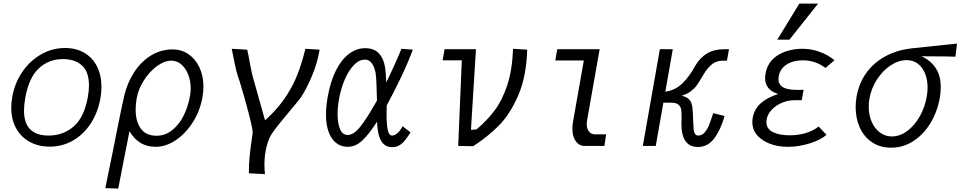

<svg xmlns="http://www.w3.org/2000/svg" viewBox="-20 -830 5463 1092"><path d="M44 -218Q44 -245 49.5 -278Q63.5 -357 106.5 -420.5Q149.5 -484 213.2 -520.5Q277 -557 349.5 -557Q412.5 -557 459.2 -529.8Q506 -502.5 531.5 -452.5Q557 -402.5 557 -336Q557 -304.5 551 -270Q537 -191.5 497 -129.2Q457 -67 396.5 -31.5Q336 4 263 4Q199 4 149.2 -23Q99.5 -50 71.8 -100.2Q44 -150.5 44 -218ZM479.5 -278Q486 -312.5 486 -343.5Q486 -422 445.8 -458Q405.5 -494 338.5 -494Q257 -494 200.5 -441Q144 -388 123.5 -272Q116.5 -231 116.5 -201.5Q116.5 -59 256.5 -59Q339 -59 399 -110.8Q459 -162.5 479.5 -278Z M579 240 618.5 46.5 644 -81.5Q667.5 -200.5 686.5 -285Q703.5 -357.5 741.8 -417.5Q780 -477.5 836.8 -513.2Q893.5 -549 963 -549Q1012 -549 1051.8 -522Q1091.5 -495 1114.2 -446.8Q1137 -398.5 1137 -337Q1137 -309 1131.5 -277Q1117.5 -198 1076 -133.5Q1034.5 -69 978.5 -32Q922.5 5 867 5Q813 5 775.2 -20Q737.5 -45 716.5 -84.5L690 50.5Q661.5 193 652.5 242.5ZM1061 -286Q1064.5 -305.5 1064.5 -328Q1064.5 -370.5 1050.2 -406.5Q1036 -442.5 1011 -463.8Q986 -485 954.5 -485Q915 -485 872.5 -453.8Q830 -422.5 798.2 -372.8Q766.5 -323 757.5 -271Q751.5 -237.5 751.5 -206Q751.5 -138.5 781.2 -98.2Q811 -58 870.5 -58Q918.5 -58 958 -88.8Q997.5 -119.5 1023.8 -171.2Q1050 -223 1061 -286Z M1411.5 -35Q1416.5 -65.5 1417 -77Q1416.5 -102 1392.2 -194Q1368 -286 1342.5 -369Q1331.5 -397.5 1323.8 -428.5Q1316 -459.5 1298 -552.5L1386 -547.5Q1393.5 -516.5 1400.5 -475Q1404 -455.5 1408.2 -435Q1412.5 -414.5 1416.5 -398L1487.5 -145.5Q1575.5 -225 1625 -311.5Q1650.5 -352.5 1673.2 -410Q1696 -467.5 1717 -552.5L1798 -547.5Q1784.5 -469 1753.5 -396Q1722.5 -323 1690 -274Q1674 -253 1623.5 -193Q1595.5 -159 1568.5 -126Q1541.5 -93 1533 -79.5Q1511 -50.5 1497.5 -1.8Q1484 47 1484 106.5Q1484 133 1487 160.5L1395.5 155.5Q1395 105 1399.8 59.2Q1404.5 13.5 1411.5 -35Z M1834 -178.5Q1834 -224 1843.5 -277.5Q1859.5 -368.5 1891.5 -431Q1923.5 -493.5 1966.2 -524.8Q2009 -556 2057 -556Q2108.5 -556 2136.2 -525Q2164 -494 2170.5 -443Q2174.5 -419.5 2177 -361.5Q2203.5 -415.5 2228.2 -471Q2253 -526.5 2263 -552.5L2328 -547.5Q2301 -474.5 2260.8 -390.2Q2220.5 -306 2179.5 -230.5L2178.5 -173Q2178.5 -125.5 2185 -92.2Q2191.5 -59 2211.5 -59Q2225.5 -59 2241.5 -73.8Q2257.5 -88.5 2270 -112L2315 -77Q2295 -46.5 2282 -30.2Q2269 -14 2251.2 -3.5Q2233.5 7 2209.5 7Q2128.5 7 2124.5 -138Q2078 -65.5 2040 -30.2Q2002 5 1957 5Q1921.5 5 1893.8 -15.5Q1866 -36 1850 -77.2Q1834 -118.5 1834 -178.5ZM1900 -181Q1900 -128 1914.2 -95.2Q1928.5 -62.5 1957.5 -62.5Q1992 -62.5 2028.8 -109Q2065.5 -155.5 2111.5 -236.5L2124 -258Q2122 -373 2116.5 -414Q2109.5 -451 2094 -471Q2078.5 -491 2056 -491Q2021.5 -491 1991.2 -458.5Q1961 -426 1939.2 -373.8Q1917.5 -321.5 1907.5 -263Q1900 -221 1900 -181Z M2606.5 -487H2497.5L2508.5 -550H2687L2658.5 -92Q2674.5 -92 2690.5 -94Q2751.5 -146 2794.2 -203.2Q2837 -260.5 2865.2 -346.2Q2893.5 -432 2898 -552.5L2978.5 -547.5Q2974 -395 2927.5 -287.5Q2881 -180 2816.8 -115.5Q2752.5 -51 2671 1.5L2586 0Z M3235.5 -97.5Q3235.5 -117 3239 -137.5L3300.5 -486H3138L3149.5 -550H3390.5L3318.5 -142.5Q3317 -133.5 3317 -124Q3317 -99 3329.5 -82.5Q3342 -66 3364.5 -66H3427.5L3417.5 0H3304Q3285.5 0 3270 -11.2Q3254.5 -22.5 3245 -44.5Q3235.5 -66.5 3235.5 -97.5Z M3855.5 -125.5Q3855.5 -141.5 3856.5 -159.5Q3856 -193 3854.2 -207Q3852.5 -221 3840 -233.5Q3827.5 -246 3798 -246H3753L3709.5 0H3636L3733 -550H3806.5L3764 -308.5Q3819.5 -316 3860.2 -355Q3901 -394 3933 -454Q3960.5 -501.5 4000.8 -525.8Q4041 -550 4097.5 -550H4126L4114.5 -485H4092.5Q4051.5 -485 4023.8 -459.8Q3996 -434.5 3972.5 -391Q3953 -359 3942 -343.5Q3931 -328 3909.8 -311.5Q3888.5 -295 3857 -285.5Q3882 -280 3895.2 -268.5Q3908.5 -257 3914 -238.2Q3919.5 -219.5 3920.5 -189L3922.5 -141.5Q3923.5 -108.5 3925.2 -92.8Q3927 -77 3933 -68Q3939 -59 3952 -59Q3973 -59 3988.8 -78Q4004.5 -97 4013.5 -120.2Q4022.5 -143.5 4036.5 -186.5L4101 -170.5Q4080 -94 4043 -44Q4006 6 3950 6Q3855.5 6 3855.5 -125.5Z M4305.5 -42.5Q4259 -79.5 4259 -135Q4259 -148 4261 -159.5Q4269.5 -208.5 4305.5 -241.5Q4341.5 -274.5 4406 -295.5Q4331.5 -318 4331.5 -386.5Q4331.5 -396.5 4334 -411.5Q4345.5 -478 4401.5 -514.5Q4429.5 -533 4466.5 -542.8Q4503.5 -552.5 4543.5 -552.5Q4594 -552.5 4639.5 -536Q4688.5 -518.5 4726.5 -487.5L4675 -443.5Q4618 -487 4545.5 -487Q4491.5 -487 4454 -463Q4416.5 -439 4409 -395Q4407.5 -387 4407.5 -380Q4407.5 -319 4508.5 -319H4550.5L4540 -260H4496.5Q4463.5 -260 4429 -246Q4394.5 -232 4370 -206.8Q4345.5 -181.5 4340 -149.5Q4339 -144.5 4339 -135.5Q4339 -97.5 4375.2 -79Q4411.5 -60.5 4470.5 -60.5Q4519.5 -60.5 4562.2 -73Q4605 -85.5 4636 -110.5L4681 -63Q4644.5 -32.5 4583.2 -13.8Q4522 5 4461.5 5Q4414 5 4374 -7.2Q4334 -19.5 4305.5 -42.5ZM4401 -604.5 4526 -809.5H4633L4470 -604.5Z M4846.5 -221Q4846.5 -249 4852 -282Q4866 -359 4908.2 -416.8Q4950.5 -474.5 5015 -509.5Q5079.5 -544.5 5160.5 -554.5Q5174 -556 5369 -576.5L5423 -582L5414 -507.5Q5355.5 -509.5 5289.5 -509.5Q5243.5 -509.5 5220.5 -510Q5271.5 -487.5 5301 -444.2Q5330.5 -401 5330.5 -334Q5330.5 -303.5 5325 -273Q5311.5 -196 5272.8 -131.2Q5234 -66.5 5175.8 -28.2Q5117.5 10 5048 10Q4986 10 4940.2 -20.5Q4894.5 -51 4870.5 -103.5Q4846.5 -156 4846.5 -221ZM5250.5 -278.5Q5255.5 -305 5255.5 -332Q5255.5 -377 5241.2 -412.2Q5227 -447.5 5200.2 -467.8Q5173.5 -488 5137 -488Q5091.5 -488 5046.5 -458.8Q5001.5 -429.5 4968.5 -379.2Q4935.5 -329 4925 -269Q4921 -247.5 4921 -222.5Q4921 -175 4938 -136.5Q4955 -98 4985 -76Q5015 -54 5052 -54Q5098 -54 5139.8 -85Q5181.5 -116 5210.8 -167.5Q5240 -219 5250.5 -278.5Z"/></svg>

Font: JuliaMono Light
Style: Italic
Weight: 300
Italic angle: -9°
Monospace: yes
Designer: cormullion
Foundry: corm
Version: Version 0.054; ttfautohint (v1.8.4)